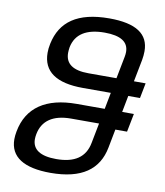

<svg xmlns="http://www.w3.org/2000/svg" viewBox="-85 -830 771 899"><g transform="rotate(10 301.0 -380.0)"><path d="M215.8 0C363.8 0 442.4 -57.1 462.9 -163.6L480 -252.4H535.6L552.7 -339.4H497.1L512.2 -418H567.9L582 -490.2H526.4L546.9 -595.7C549.3 -608.9 550.8 -624.5 550.8 -637.2C550.8 -719.2 489.7 -760.3 362.3 -760.3C211.4 -760.3 132.3 -702.6 109.9 -595.7C106.4 -579.6 105 -564.9 105 -551.8C105 -462.9 169.4 -418 295.9 -418H429.2L414.1 -339.4H280.8C135.7 -339.4 47.4 -280.3 25.9 -163.6C23.4 -149.9 22 -138.2 22 -126C22 -42 88.9 0 215.8 0ZM310.1 -490.2C236.3 -490.2 199.7 -516.1 199.7 -567.9C199.7 -576.2 200.7 -585.4 202.1 -594.7C214.8 -659.2 266.1 -690.9 352.5 -690.9C428.7 -690.9 466.3 -666.5 466.3 -618.7C466.3 -610.8 465.3 -603.5 463.9 -595.7L443.4 -490.2ZM231 -68.4C155.3 -68.4 116.7 -93.8 116.7 -143.1C116.7 -150.9 117.7 -158.2 119.1 -166.5C131.3 -232.4 181.2 -267.1 266.6 -267.1H399.9L381.3 -171.4C368.2 -102.5 318.8 -68.4 231 -68.4Z"/></g></svg>

Font: Hack
Style: Oblique
Weight: 400
Italic angle: -12°
Monospace: yes
Designer: Christopher Simpkins
Foundry: Christopher Simpkins
Version: Version 2.010